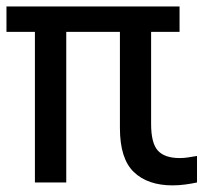

<svg xmlns="http://www.w3.org/2000/svg" viewBox="-20 -564 637 594"><path d="M514 9.5Q437 9.5 394 -31.8Q351 -73 351 -168V-494H447.5V-180.5Q447.5 -121 468.5 -98Q489.5 -75 536 -75Q548.5 -75 561.8 -77Q575 -79 589.5 -81.5V0.5Q573.5 4 553.2 6.8Q533 9.5 514 9.5ZM88 0.5V-495.5H185V0.5ZM0 -465.5V-544H535.5V-465.5Z"/></svg>

Font: Encode Sans SC Condensed Medium
Style: Regular
Weight: 500
Width: 3
Designer: Multiple Designers
Foundry: Impallari Type
Version: Version 3.002